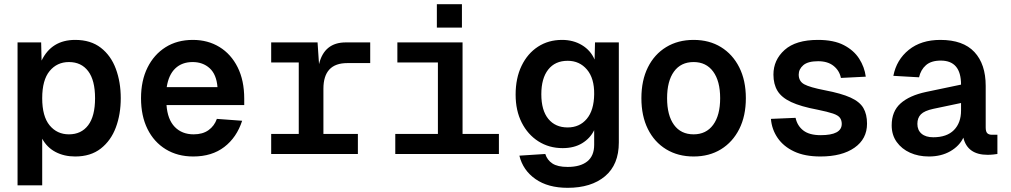

<svg xmlns="http://www.w3.org/2000/svg" viewBox="-20 -737 4840 919"><path d="M64 150V-534H177L179 -447Q227 -546 340 -546Q414 -546 462.5 -508.5Q511 -471 534.5 -407.5Q558 -344 558 -267Q558 -190 534.5 -127Q511 -64 462.5 -26Q414 12 340 12Q287 12 246 -9.5Q205 -31 182 -73V150ZM310 -94Q369 -94 402 -137.5Q435 -181 435 -267Q435 -353 402 -396.5Q369 -440 310 -440Q253 -440 217.5 -397Q182 -354 182 -267Q182 -180 217.5 -137Q253 -94 310 -94Z M905 12Q830 12 773.5 -22.5Q717 -57 686 -119.5Q655 -182 655 -267Q655 -351 686 -413.5Q717 -476 772.5 -511Q828 -546 903 -546Q975 -546 1030.5 -512Q1086 -478 1117.5 -415Q1149 -352 1149 -265V-234H777Q782 -165 816.5 -129.5Q851 -94 907 -94Q950 -94 978 -114Q1006 -134 1018 -168L1139 -159Q1113 -79 1053.5 -33.5Q994 12 905 12ZM778 -320H1021Q1016 -381 983.5 -410.5Q951 -440 902 -440Q851 -440 819 -409.5Q787 -379 778 -320Z M1278 0V-96H1410V-438H1278V-534H1500L1507 -430Q1532 -534 1635 -534H1752V-435H1642Q1528 -435 1528 -312V-96H1693V0Z M1872 0V-96H2076V-438H1882V-534H2194V-96H2368V0ZM2071 -605V-717H2191V-605Z M2697 162Q2603 162 2543 120Q2483 78 2466 8L2590 0Q2599 29 2624 45.5Q2649 62 2697 62Q2758 62 2791 35.5Q2824 9 2824 -44V-114Q2805 -75 2766.5 -51.5Q2728 -28 2673 -28Q2608 -28 2557 -60.5Q2506 -93 2477 -150.5Q2448 -208 2448 -284Q2448 -363 2476.5 -422Q2505 -481 2555 -513.5Q2605 -546 2670 -546Q2724 -546 2765.5 -521Q2807 -496 2826 -452L2828 -534H2942V-55Q2942 51 2876 106.5Q2810 162 2697 162ZM2697 -127Q2754 -127 2788.5 -168Q2823 -209 2824 -286Q2825 -362 2789.5 -404Q2754 -446 2697 -446Q2637 -446 2604 -404Q2571 -362 2571 -286Q2571 -209 2604.5 -168Q2638 -127 2697 -127Z M3300 12Q3225 12 3168.5 -22.5Q3112 -57 3081 -119.5Q3050 -182 3050 -267Q3050 -352 3081 -414.5Q3112 -477 3168.5 -511.5Q3225 -546 3300 -546Q3375 -546 3431 -511.5Q3487 -477 3518.5 -414.5Q3550 -352 3550 -267Q3550 -182 3518.5 -119.5Q3487 -57 3431 -22.5Q3375 12 3300 12ZM3300 -94Q3360 -94 3393.5 -139.5Q3427 -185 3427 -267Q3427 -349 3393.5 -394.5Q3360 -440 3300 -440Q3239 -440 3206 -394.5Q3173 -349 3173 -267Q3173 -185 3206 -139.5Q3239 -94 3300 -94Z M3907 12Q3832 12 3781 -12Q3730 -36 3702 -77Q3674 -118 3670 -168L3788 -173Q3796 -135 3825 -112.5Q3854 -90 3908 -90Q4009 -90 4009 -144Q4009 -161 4000.5 -173Q3992 -185 3967 -193.5Q3942 -202 3893 -212Q3813 -227 3767 -248.5Q3721 -270 3701.5 -302Q3682 -334 3682 -380Q3682 -450 3735.5 -498Q3789 -546 3895 -546Q3971 -546 4019 -521Q4067 -496 4092.5 -456Q4118 -416 4124 -370L4005 -364Q3998 -399 3970 -421.5Q3942 -444 3896 -444Q3847 -444 3825 -425Q3803 -406 3803 -380Q3803 -348 3829.5 -333.5Q3856 -319 3928 -305Q4007 -290 4051 -270Q4095 -250 4112.5 -220Q4130 -190 4130 -145Q4130 -72 4070 -30Q4010 12 3907 12Z M4426 12Q4376 12 4336 -6Q4296 -24 4272 -57.5Q4248 -91 4248 -137Q4248 -204 4290.5 -242Q4333 -280 4413 -297L4580 -332Q4580 -447 4483 -447Q4437 -447 4412 -425Q4387 -403 4379 -367L4256 -374Q4271 -451 4330 -498.5Q4389 -546 4481 -546Q4590 -546 4644 -488Q4698 -430 4698 -326V-127Q4698 -107 4705.5 -99.5Q4713 -92 4728 -92H4754V0Q4748 1 4734.5 2.5Q4721 4 4707 4Q4611 4 4591 -78Q4572 -38 4528.5 -13Q4485 12 4426 12ZM4447 -80Q4512 -80 4546 -114.5Q4580 -149 4580 -208V-244L4447 -216Q4405 -207 4388 -190Q4371 -173 4371 -144Q4371 -114 4391 -97Q4411 -80 4447 -80Z"/></svg>

Font: Geist Mono SemiBold
Style: Regular
Weight: 600
Monospace: yes
Designer: Basement.studio, Andrés Briganti, Mateo Zaragoza
Foundry: Basement.studio, Vercel, Andrés Briganti, Guido Ferreyra, Mateo Zaragoza
Version: Version 1.500; ttfautohint (v1.8.4.7-5d5b)